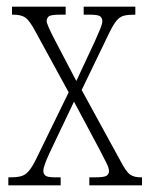

<svg xmlns="http://www.w3.org/2000/svg" viewBox="-20 -556 451 576"><path d="M5 0V-24H10Q31 -24 43.5 -27.5Q56 -31 66 -42.5Q76 -54 88 -78L186 -279L86 -462Q69 -494 56.5 -503Q44 -512 20 -512H16V-536H177V-512H160Q132 -512 126 -506.5Q120 -501 120 -493Q120 -483 144 -437L209 -313L265 -433Q275 -455 281 -470Q287 -485 287 -492Q287 -502 280.5 -507Q274 -512 248 -512H231V-536H386V-512H384Q364 -512 352 -509Q340 -506 330.5 -495Q321 -484 309 -460L225 -286L341 -74Q358 -41 370 -32.5Q382 -24 402 -24H406V0H248V-24H265Q293 -24 300 -29Q307 -34 307 -43Q307 -51 300.5 -64.5Q294 -78 281 -103L202 -251L130 -100Q110 -57 110 -44Q110 -34 116.5 -29Q123 -24 146 -24H162V0Z"/></svg>

Font: Noto Serif ExtraCondensed ExtraLight
Style: Regular
Weight: 200
Width: 2
Designer: Monotype Design Team
Foundry: Monotype Imaging Inc.
Version: Version 2.015